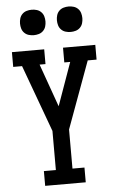

<svg xmlns="http://www.w3.org/2000/svg" viewBox="-62 -996 625 1037"><g transform="rotate(-5 250.0 -477.0)"><path d="M140 0V-80H205V-292L72 -655H24V-735H199V-655H167L250 -422L333 -655H301V-735H476V-655H428L295 -292V-80H360V0ZM350 -816Q336 -816 322.5 -820Q309 -824 299 -834Q289 -844 285 -857.5Q281 -871 281 -885Q281 -899 285 -912.5Q289 -926 299 -936Q309 -946 322.5 -950Q336 -954 350 -954Q364 -954 377.5 -950Q391 -946 401 -936Q411 -926 415 -912.5Q419 -899 419 -885Q419 -871 415 -857.5Q411 -844 401 -834Q391 -824 377.5 -820Q364 -816 350 -816ZM150 -816Q136 -816 122.5 -820Q109 -824 99 -834Q89 -844 85 -857.5Q81 -871 81 -885Q81 -899 85 -912.5Q89 -926 99 -936Q109 -946 122.5 -950Q136 -954 150 -954Q164 -954 177.5 -950Q191 -946 201 -936Q211 -926 215 -912.5Q219 -899 219 -885Q219 -871 215 -857.5Q211 -844 201 -834Q191 -824 177.5 -820Q164 -816 150 -816Z"/></g></svg>

Font: Iosevka Slab Medium
Style: Regular
Weight: 500
Monospace: yes
Designer: Belleve Invis
Foundry: Belleve Invis
Version: Version 11.1.1; ttfautohint (v1.8.3)